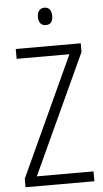

<svg xmlns="http://www.w3.org/2000/svg" viewBox="-61 -951 533 989"><g transform="rotate(-5 206.0 -456.5)"><path d="M386 0H30V-44L315 -663H42V-714H378V-669L93 -51H386ZM207 -913Q226 -913 235 -900.5Q244 -888 244 -868Q244 -823 207 -823Q189 -823 179.5 -835Q170 -847 170 -868Q170 -888 179.5 -900.5Q189 -913 207 -913Z"/></g></svg>

Font: Noto Sans Condensed Light
Style: Regular
Weight: 300
Width: 3
Designer: Monotype Design Team
Foundry: Monotype Imaging Inc.
Version: Version 2.013; ttfautohint (v1.8.4.7-5d5b)